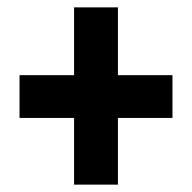

<svg xmlns="http://www.w3.org/2000/svg" viewBox="-20 -615 522 521"><path d="M181 -114V-295H33V-411H181V-595H300V-411H448V-295H300V-114Z"/></svg>

Font: Noto Sans Tamil ExtraCondensed ExtraBold
Style: Regular
Weight: 800
Width: 2
Designer: Jelle Bosma - Monotype Design Team
Foundry: Monotype Imaging Inc.
Version: Version 2.004; ttfautohint (v1.8.4.7-5d5b)